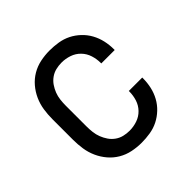

<svg xmlns="http://www.w3.org/2000/svg" viewBox="-145 -655 789 789"><g transform="rotate(-45 250.0 -260.0)"><path d="M247 8Q220 8 193.5 2.5Q167 -3 144 -16.5Q121 -30 103.5 -50.5Q86 -71 75 -95.5Q64 -120 60 -146.5Q56 -173 56 -200V-320Q56 -347 60 -373.5Q64 -400 75 -424.5Q86 -449 103.5 -469.5Q121 -490 144 -503.5Q167 -517 193.5 -522.5Q220 -528 247 -528Q272 -528 297 -524Q322 -520 344 -509Q366 -498 384.5 -480.5Q403 -463 415 -441Q427 -419 432.5 -394.5Q438 -370 438 -345V-340H360V-343Q360 -366 353 -388Q346 -410 330 -426.5Q314 -443 292 -450.5Q270 -458 247 -458Q230 -458 213.5 -454Q197 -450 183 -440Q169 -430 159.5 -416Q150 -402 144 -386.5Q138 -371 136 -354Q134 -337 134 -320V-200Q134 -183 136 -166Q138 -149 144 -133.5Q150 -118 159.5 -104Q169 -90 183 -80Q197 -70 213.5 -66Q230 -62 247 -62Q270 -62 292 -69.5Q314 -77 330 -93.5Q346 -110 353 -132Q360 -154 360 -177V-180H438V-175Q438 -150 432.5 -125.5Q427 -101 415 -79Q403 -57 384.5 -39.5Q366 -22 344 -11Q322 0 297 4Q272 8 247 8Z"/></g></svg>

Font: Huly
Style: Regular
Weight: 400
Designer: Belleve Invis
Foundry: Belleve Invis
Version: Version 33.2.5; ttfautohint (v1.8.4)